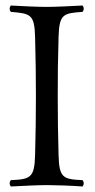

<svg xmlns="http://www.w3.org/2000/svg" viewBox="-20 -670 343 695"><path d="M192 -109C190 -191.5 189 -237 189 -320C189 -403 189.5 -452 192 -536C194.5 -619 208.5 -622 278.5 -627C284.5 -633 284.5 -644 278.5 -650C241.5 -648 179 -645 149 -645C119 -645 51.5 -648 19.5 -650C13.5 -644 13.5 -633 19.5 -627C89.5 -621 105 -619 107 -536C109 -453 110 -404 110 -321C110 -238 109 -192 107 -109C105 -26 89.5 -21 19.5 -18C13.5 -12 13.5 -1 19.5 5C58.5 3 119.5 0 149.5 0C179.5 0 237.5 2 278.5 5C284.5 -1 284.5 -12 278.5 -18C208.5 -21 194 -26 192 -109Z"/></svg>

Font: Libertinus Serif Display
Style: Regular
Weight: 400
Designer: Philipp H. Poll
Foundry: Khaled Hosny
Version: Version 6.1